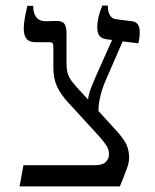

<svg xmlns="http://www.w3.org/2000/svg" viewBox="-20 -667 555 687"><path d="M361 -386Q333 -323 332 -270L396 -200Q425 -168 433.5 -147.5Q442 -127 442 -102Q442 -86 434 -64Q426 -42 409 0H50L64 -76H320Q345 -76 357 -86Q370 -98 370 -115Q370 -131 362.5 -143.5Q355 -156 335 -179L226 -298Q197 -329 184 -357.5Q171 -386 171 -425V-498Q171 -509 168 -512.5Q165 -516 156 -516H111Q87 -515 76 -527Q65 -539 65 -564Q65 -594 78 -646H99V-643Q99 -618 111 -604Q123 -590 148 -591L179 -592Q201 -593 209.5 -583Q218 -573 218 -548V-439Q218 -416 223.5 -401Q229 -386 240.5 -371.5Q252 -357 284 -323L295 -311Q297 -331 309 -360.5Q321 -390 323 -394L381 -524L365 -526Q345 -528 336.5 -538Q328 -548 328 -570Q328 -604 346 -647H366V-643Q366 -624 374 -611.5Q382 -599 397 -598L452 -591Q480 -588 480 -552Q480 -532 475 -512L419 -519Z"/></svg>

Font: Noto Serif Hebrew Light
Style: Regular
Weight: 300
Designer: Monotype Design Team
Foundry: Monotype Imaging Inc.
Version: Version 1.000